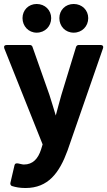

<svg xmlns="http://www.w3.org/2000/svg" viewBox="-22 -730 538 964"><path d="M51 99 30 189C29 195 32 202 38 204C57 210 78 214 106 214C220 214 276 138 317 26L495 -487C501 -505 483 -504 483 -504H372C367 -504 362 -500 360 -495L286 -253C277 -219 267 -186 258 -150C247 -185 237 -221 226 -254L141 -495C140 -499 135 -504 129 -504H12C-8 -504 0 -486 0 -486L192 -5L184 21C169 67 143 96 98 96C81 96 55 81 51 99ZM162 -566C204 -566 235 -598 235 -639C235 -679 204 -710 162 -710C121 -710 91 -679 91 -639C91 -599 121 -566 162 -566ZM348 -566C390 -566 421 -598 421 -639C421 -679 390 -710 348 -710C306 -710 276 -679 276 -639C276 -598 306 -566 348 -566Z"/></svg>

Font: Falling Sky
Style: Bd
Weight: 700
Designer: Paul D. Hunt
Foundry: Adobe Systems Incorporated
Version: Version 1.02